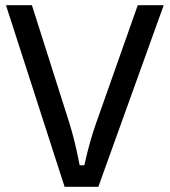

<svg xmlns="http://www.w3.org/2000/svg" viewBox="-20 -720 654 740"><path d="M611 -700 359 0H229L3 -700H103L247 -247Q267 -183 282 -108L287 -83H305Q325 -174 351 -247L511 -700Z"/></svg>

Font: Voces
Style: Regular
Weight: 400
Designer: Ana Paula Megda, Pablo Ugerman
Foundry: Ana Paula Megda, Pablo Ugerman
Version: Version 1.003